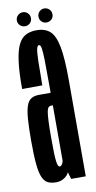

<svg xmlns="http://www.w3.org/2000/svg" viewBox="-81 -723 381 764"><g transform="rotate(-10 109.0 -341.0)"><path d="M83.5 3Q93.5 3 101.8 0.2Q110 -2.5 116.8 -7.2Q123.5 -12 128.2 -17.2Q133 -22.5 135 -28.5L143.5 0H202.5V-387.5Q202.5 -476.5 193.5 -523.5Q184.5 -570.5 164.5 -588.5Q144.5 -606.5 110 -606.5Q84.5 -606.5 66 -596.8Q47.5 -587 36 -563.2Q24.5 -539.5 18.8 -496.2Q13 -453 13.5 -386L95 -386.5Q95.5 -450.5 96.2 -485Q97 -519.5 100.2 -533Q103.5 -546.5 109.5 -546.5Q116 -546.5 118.5 -532.5Q121 -518.5 121.8 -484Q122.5 -449.5 122.5 -386.5V-351.5H75.5Q56.5 -351.5 44 -344Q31.5 -336.5 24.8 -317.2Q18 -298 15.5 -263.8Q13 -229.5 13 -175Q13 -117 16.5 -81.8Q20 -46.5 28.2 -28Q36.5 -9.5 50 -3.2Q63.5 3 83.5 3ZM108 -56.5Q104 -56.5 101.2 -61.2Q98.5 -66 96.8 -78.5Q95 -91 94.2 -115Q93.5 -139 93.5 -179Q93.5 -218.5 94.8 -243Q96 -267.5 98.2 -279.8Q100.5 -292 104.8 -296.5Q109 -301 115 -301H122.5V-78.5Q122.5 -74.5 120.2 -69.2Q118 -64 114.8 -60.2Q111.5 -56.5 108 -56.5ZM69 -630Q80.5 -630 88.8 -638Q97 -646 97 -658Q97 -670 88.8 -678.2Q80.5 -686.5 69 -686.5Q57 -686.5 48.5 -678.2Q40 -670 40 -658Q40 -646 48.5 -638Q57 -630 69 -630ZM155 -630Q167.5 -630 175.8 -638Q184 -646 184 -658Q184 -670 175.8 -678.2Q167.5 -686.5 155 -686.5Q143.5 -686.5 135.5 -678.2Q127.5 -670 127.5 -658Q127.5 -646 135.5 -638Q143.5 -630 155 -630Z"/></g></svg>

Font: Anybody UltraCondensed
Style: Regular
Weight: 400
Width: 1
Version: Version 1.113;gftools[0.9.25]